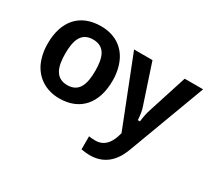

<svg xmlns="http://www.w3.org/2000/svg" viewBox="-152 -809 1418 1301"><g transform="rotate(30 557.5 -158.0)"><path d="M782 3 773 33C755 88 720 135 653 135C635 135 620 134 602 131V233C624 237 647 240 669 240C785 240 850 170 886 75L1112 -531H968L871 -229C861 -199 855 -169 851 -136L850 -129H833V-136C830 -175 825 -205 816 -229L716 -531H572ZM417 -274C417 -173 394 -95 300 -95C206 -95 182 -174 182 -274C182 -375 205 -451 299 -451C393 -451 417 -375 417 -274ZM76 -123C114 -45 190 10 298 10C462 10 552 -100 552 -274C552 -332 541 -382 521 -425C484 -503 410 -556 301 -556C136 -556 45 -449 45 -274C45 -216 56 -166 76 -123Z"/></g></svg>

Font: Passageway
Style: Light
Weight: 700
Foundry: Ascender Corporation
Version: Version 1.11